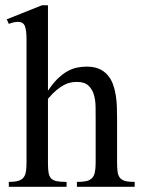

<svg xmlns="http://www.w3.org/2000/svg" viewBox="-20 -715 540 735"><path d="M274.4 0V-18.6Q295.9 -18.6 309.6 -21.5Q323.2 -24.4 331.5 -32.5Q339.8 -40.5 343 -54.9Q346.2 -69.3 346.2 -91.8V-258.8Q346.2 -280.8 345.9 -305.7Q345.7 -330.6 339.6 -351.8Q333.5 -373 318.6 -387.2Q303.7 -401.4 274.4 -401.4Q263.2 -401.4 251.2 -399.2Q239.3 -397 225.8 -390.1Q212.4 -383.3 197 -370.6Q181.6 -357.9 163.6 -336.9V-91.8Q163.6 -69.3 165.8 -54.9Q168 -40.5 175.3 -32.5Q182.6 -24.4 196.8 -21.5Q210.9 -18.6 234.9 -18.6V0H13.7V-18.6Q35.6 -18.6 49.1 -22.5Q62.5 -26.4 69.6 -34.9Q76.7 -43.5 79.1 -57.4Q81.5 -71.3 81.5 -91.8V-564Q81.5 -599.1 75.2 -615.2Q68.8 -631.3 48.8 -631.3Q42.5 -631.3 33.4 -629.6Q24.4 -627.9 13.7 -623.5L5.9 -641.1L140.6 -694.8H163.6V-367.7Q183.1 -397 202.1 -415Q221.2 -433.1 239.7 -443.1Q258.3 -453.1 276.4 -456.5Q294.4 -460 312 -460Q340.3 -460 359.9 -451.2Q379.4 -442.4 392.3 -427.2Q405.3 -412.1 412.6 -392.1Q419.9 -372.1 423.3 -349.9Q426.8 -327.6 427.5 -304.2Q428.2 -280.8 428.2 -258.8V-91.8Q428.2 -70.3 430.4 -56.2Q432.6 -42 439.7 -33.7Q446.8 -25.4 460 -22Q473.1 -18.6 495.6 -18.6V0Z"/></svg>

Font: Doulos SIL Cyr
Style: Regular
Weight: 400
Designer: Walt Agee, Victor Gaultney, Peter Martin, Debbi Hosken, Becca Hirsbrunner
Foundry: SIL International
Version: Version 5.000